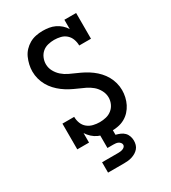

<svg xmlns="http://www.w3.org/2000/svg" viewBox="-228 -856 1056 1189"><g transform="rotate(-30 300.0 -261.5)"><path d="M332 8Q309 8 286.5 4.5Q264 1 243 -8.5Q222 -18 205 -33.5Q188 -49 176 -68V0H92V-184H176Q176 -160 184.5 -138Q193 -116 211 -101.5Q229 -87 252 -81.5Q275 -76 298 -76Q321 -76 343.5 -81.5Q366 -87 384 -101.5Q402 -116 411.5 -137.5Q421 -159 421 -182Q421 -208 408 -232.5Q395 -257 375 -274Q355 -291 331 -302.5Q307 -314 282.5 -324.5Q258 -335 234.5 -347.5Q211 -360 189.5 -376Q168 -392 150 -411.5Q132 -431 119 -454Q106 -477 99 -503Q92 -529 92 -556Q92 -580 97.5 -604Q103 -628 113 -650.5Q123 -673 140 -691Q157 -709 178 -721Q199 -733 223.5 -738Q248 -743 272 -743Q295 -743 317 -739.5Q339 -736 359 -726.5Q379 -717 396 -702Q413 -687 424 -668V-735H508V-551H424Q424 -574 416 -596Q408 -618 391 -633Q374 -648 351.5 -653.5Q329 -659 306 -659Q284 -659 261.5 -653.5Q239 -648 222 -633.5Q205 -619 196 -597.5Q187 -576 187 -554Q187 -527 200 -503Q213 -479 233 -461.5Q253 -444 277 -432.5Q301 -421 325.5 -410.5Q350 -400 373.5 -387.5Q397 -375 418.5 -359Q440 -343 458 -323.5Q476 -304 489 -281Q502 -258 509 -232Q516 -206 516 -179Q516 -155 510.5 -130.5Q505 -106 494 -84Q483 -62 466 -43.5Q449 -25 427 -13Q405 -1 380.5 3.5Q356 8 332 8ZM185 220V146H300Q308 146 316.5 145Q325 144 333 141Q341 138 347 132Q353 126 353 118Q353 109 347 102Q341 95 333.5 91.5Q326 88 317.5 87Q309 86 300 86H258V-76H342V40Q358 44 373.5 50.5Q389 57 400.5 68.5Q412 80 417.5 96Q423 112 423 128Q423 143 419 157Q415 171 405.5 182Q396 193 383.5 200.5Q371 208 357 212.5Q343 217 328.5 218.5Q314 220 300 220Z"/></g></svg>

Font: Iosevka HT Medium Extended
Style: Regular
Weight: 500
Width: 7
Monospace: yes
Designer: Belleve Invis
Foundry: Belleve Invis
Version: Version 32.3.0; ttfautohint (v1.8.4)